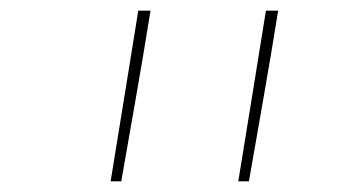

<svg xmlns="http://www.w3.org/2000/svg" viewBox="-20 -792 640 361"><path d="M188 -451Q201 -531 214 -611Q227 -691 240 -772H263Q250 -691 236 -611Q222 -531 208 -451ZM428 -451Q441 -531 454 -611Q467 -691 480 -772H503Q490 -691 476 -611Q462 -531 448 -451Z"/></svg>

Font: Iosevka Slab ThExObl
Style: Regular
Weight: 100
Width: 7
Italic angle: -9°
Monospace: yes
Designer: Belleve Invis
Foundry: Belleve Invis
Version: Version 11.1.1; ttfautohint (v1.8.3)